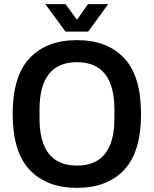

<svg xmlns="http://www.w3.org/2000/svg" viewBox="-20 -891 739 923"><path d="M198 -871H295L350 -796L403 -871H500L404 -739H295ZM350 12Q204 12 122.5 -74.5Q41 -161 41 -343Q41 -525 122.5 -611.5Q204 -698 350 -698Q496 -698 577 -611.5Q658 -525 658 -343Q658 -161 577 -74.5Q496 12 350 12ZM350 -95Q530 -95 530 -322V-364Q530 -592 350 -592Q170 -592 170 -364V-322Q170 -95 350 -95Z"/></svg>

Font: Archivo SemiCondensed SemiBold
Style: Regular
Weight: 600
Width: 4
Designer: Hector Gatti
Foundry: Omnibus-Type
Version: Version 2.001; ttfautohint (v1.8.3)